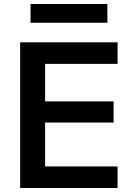

<svg xmlns="http://www.w3.org/2000/svg" viewBox="-20 -942 674 962"><path d="M81 -730H569V-622H206V-434H549V-328H206V-108H569V0H81ZM133 -922H518V-828H133Z"/></svg>

Font: Enso SemiBold
Style: Regular
Weight: 600
Designer: Coji Morishita
Foundry: UNDERFOREST DESIGN
Version: Version 1.000